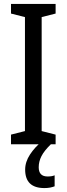

<svg xmlns="http://www.w3.org/2000/svg" viewBox="-20 -734 340 977"><path d="M263 0H36V-49L107 -67V-647L36 -665V-714H263V-665L192 -647V-67L263 -49ZM177 117Q177 164 222 164Q234 164 242.5 162.5Q251 161 258 158V214Q248 218 235 220.5Q222 223 206 223Q108 223 108 129Q108 90 132.5 52.5Q157 15 192 -13L239 0Q205 33 191 60.5Q177 88 177 117Z"/></svg>

Font: Noto Sans Thai Looped Condensed
Style: Regular
Weight: 400
Width: 3
Designer: Sasikarn Vongin, Ben Mitchell
Foundry: The Fontpad Ltd
Version: Version 1.001; ttfautohint (v1.8.4.7-5d5b)